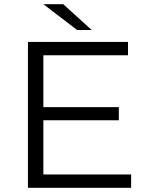

<svg xmlns="http://www.w3.org/2000/svg" viewBox="-20 -901 709 921"><path d="M420 -757 283 -881H188L350 -757ZM188 -64V-324H550V-387H188V-636H594V-700H114V0H609V-64Z"/></svg>

Font: Talent
Style: Regular
Weight: 400
Designer: Mike Powis
Version: Version 1.001;hotconv 1.0.109;makeotfexe 2.5.65596